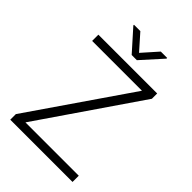

<svg xmlns="http://www.w3.org/2000/svg" viewBox="-258 -1007 1115 1115"><g transform="rotate(45 299.5 -449.0)"><path d="M555.7 -51.3V0H44.4V-45.9L466.3 -659.7H57.1V-710.9H540V-667.5L117.7 -51.3ZM214.8 -897.9 298.8 -803.2 382.8 -897.9H435.1V-892.1L319.8 -764.2H277.3L162.6 -892.6V-897.9Z"/></g></svg>

Font: Vazirmatn FD ExtraLight
Style: Regular
Weight: 200
Designer: Saber Rastikerdar
Foundry: Saber Rastikerdar
Version: Version 33.003